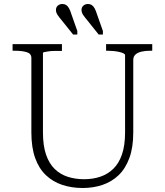

<svg xmlns="http://www.w3.org/2000/svg" viewBox="-20 -931 825 961"><path d="M466 -858 495 -776V-758H474L418 -828Q406 -842 397 -855Q388 -868 388 -881Q388 -895 397.5 -903Q407 -911 420 -911Q431 -911 439 -906Q447 -901 453.5 -889.5Q460 -878 466 -858ZM338 -858 367 -776V-758H346L290 -828Q278 -842 269 -855Q260 -868 260 -881Q260 -895 269.5 -903Q279 -911 292 -911Q303 -911 311 -906Q319 -901 325.5 -889.5Q332 -878 338 -858ZM195 -268Q195 -202 210.5 -157Q226 -112 254 -85Q282 -58 319.5 -46Q357 -34 401 -34Q445 -34 482 -46.5Q519 -59 547 -86Q575 -113 590.5 -158Q606 -203 606 -268V-655Q606 -660 598 -664Q590 -668 577 -671Q564 -674 549 -675.5Q534 -677 520 -677H511V-710H742V-677H731Q707 -677 688 -672.5Q669 -668 658 -658Q647 -648 647 -631V-268Q647 -193 627.5 -140Q608 -87 573.5 -54Q539 -21 493 -5.5Q447 10 394 10Q339 10 292 -5.5Q245 -21 210 -54Q175 -87 156 -140Q137 -193 137 -268V-641Q137 -663 113.5 -670Q90 -677 54 -677H43V-710H290V-676H281Q267 -676 251.5 -676Q236 -676 223.5 -674Q211 -672 203 -670.5Q195 -669 195 -666Z"/></svg>

Font: Roboto Serif 36pt ExtraLight
Style: Regular
Weight: 250
Designer: Greg Gazdowicz
Foundry: Commercial Type
Version: Version 1.008